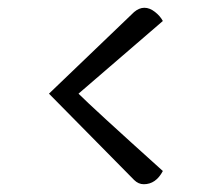

<svg xmlns="http://www.w3.org/2000/svg" viewBox="-20 -492 575 494"><path d="M399 -438 182 -251Q219 -214 399 -52Q381 -18 350 -18Q336 -18 325 -29L106 -251L325 -461Q338 -472 351.5 -472Q365 -472 378.5 -461.5Q392 -451 399 -438Z"/></svg>

Font: Overlock
Style: Regular
Weight: 400
Designer: Dario Muhafara
Foundry: Dario Manuel Muhafara
Version: Version 1.001